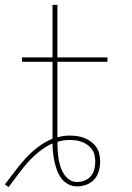

<svg xmlns="http://www.w3.org/2000/svg" viewBox="-20 -755 540 786"><path d="M15 11 0 0Q21 -27 41.5 -54.5Q62 -82 85 -107Q108 -132 135.5 -153Q163 -174 195 -187V-502H70V-520H195V-735H215V-520H420V-502H215V-193Q226 -196 238.5 -198Q251 -200 263 -200Q278 -200 294 -198Q310 -196 324.5 -190.5Q339 -185 352 -175.5Q365 -166 374 -153Q383 -140 386.5 -124.5Q390 -109 390 -94Q390 -74 384.5 -54.5Q379 -35 366 -20.5Q353 -6 334 1Q315 8 295 8Q276 8 259 -1Q242 -10 231 -25Q220 -40 213.5 -57.5Q207 -75 203 -93.5Q199 -112 197 -130.5Q195 -149 195 -168Q166 -155 140.5 -134.5Q115 -114 94 -90.5Q73 -67 54 -41Q35 -15 15 11ZM295 -10Q311 -10 326.5 -16Q342 -22 352 -34Q362 -46 366 -62Q370 -78 370 -93Q370 -107 367 -120Q364 -133 356.5 -143.5Q349 -154 338 -162Q327 -170 314.5 -174.5Q302 -179 289 -180.5Q276 -182 263 -182Q251 -182 238.5 -180Q226 -178 215 -174Q215 -158 216 -141Q217 -124 219.5 -107.5Q222 -91 227 -74.5Q232 -58 241 -43.5Q250 -29 264 -19.5Q278 -10 295 -10Z"/></svg>

Font: Iosevka Term Curly Thin
Style: Regular
Weight: 100
Designer: Belleve Invis
Foundry: Belleve Invis
Version: Version 32.3.0